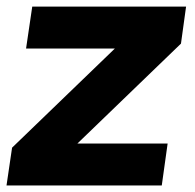

<svg xmlns="http://www.w3.org/2000/svg" viewBox="-20 -570 600 590"><path d="M17.1 -116.2 333 -420.9H60.1L79.1 -549.8H551.8L536.1 -436L217.8 -128.9H495.1L477.1 0H0Z"/></svg>

Font: Oakes Grotesk
Style: Bold Italic
Weight: 700
Designer: Samuel Oakes
Foundry: Samuel Oakes
Version: Version 1.0 | wf-rip DC20170320